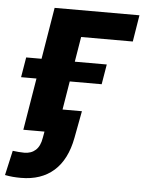

<svg xmlns="http://www.w3.org/2000/svg" viewBox="-99 -585 631 839"><g transform="rotate(5 216.0 -165.5)"><path d="M478.5 -542.5 459.5 -425.8H232.9L162.6 0H16.6L106.4 -542.5ZM-13.2 -228 1.5 -315.9H355L340.3 -228ZM24.4 210.4Q5.9 210.4 -11.2 209Q-28.3 207.5 -45.9 204.1L-21.5 95.7Q-10.3 97.2 3.9 98.4Q18.1 99.6 29.3 99.6Q59.6 99.6 79.1 82Q98.6 64.5 104.5 27.3L109.4 0H58.6L75.7 -103H264.6L242.2 16.1Q224.1 112.3 168.5 161.4Q112.8 210.4 24.4 210.4Z"/></g></svg>

Font: Inter 16pt
Style: Bold Italic
Weight: 700
Italic angle: -9.3988°
Version: Version 4.001;git-66647c0bb